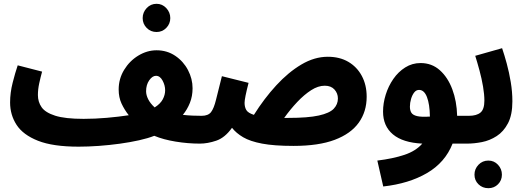

<svg xmlns="http://www.w3.org/2000/svg" viewBox="-20 -749 2761 1008"><path d="M802 -581Q771 -581 750 -602.5Q729 -624 729 -654Q729 -684 750 -706.5Q771 -729 802 -729Q832 -729 853 -706.5Q874 -684 874 -654Q874 -624 853 -602.5Q832 -581 802 -581Z M393 21Q258 21 179.5 -10Q101 -41 67 -93.5Q33 -146 33 -211Q33 -262 46.5 -315Q60 -368 73 -406L201 -373Q193 -344 186 -312Q179 -280 179 -250Q179 -214 198.5 -186Q218 -158 270 -141.5Q322 -125 419 -125Q479 -125 541.5 -130.5Q604 -136 656 -144Q633 -173 618 -205.5Q603 -238 603 -279Q603 -335 631.5 -382Q660 -429 706 -457Q752 -485 802 -485Q857 -485 900 -456Q943 -427 967 -381Q991 -335 991 -286Q991 -244 977 -209Q963 -174 940 -146Q966 -143 991 -142Q1016 -141 1038 -141Q1075 -141 1092.5 -120Q1110 -99 1110 -70Q1110 -37 1088.5 -16Q1067 5 1029 5Q967 5 902.5 -5.5Q838 -16 790 -36Q757 -23 710 -12.5Q663 -2 608.5 5.5Q554 13 498.5 17Q443 21 393 21ZM747 -270Q747 -250 758 -228Q769 -206 792 -185Q822 -204 834.5 -227.5Q847 -251 847 -275Q847 -301 833.5 -326Q820 -351 799 -351Q780 -351 763.5 -327.5Q747 -304 747 -270Z M1521 17Q1419 17 1356 5Q1293 -7 1256.5 -28.5Q1220 -50 1198 -78Q1161 -26 1115.5 -10.5Q1070 5 1029 5L1039 -141Q1073 -141 1088 -160.5Q1103 -180 1114 -225Q1125 -270 1145 -349L1285 -314Q1264 -233 1264 -209Q1264 -187 1273 -171.5Q1282 -156 1313 -146Q1367 -232 1430.5 -301Q1494 -370 1562.5 -410.5Q1631 -451 1701 -451Q1763 -451 1808.5 -424.5Q1854 -398 1879.5 -350.5Q1905 -303 1905 -241Q1905 -163 1863.5 -105Q1822 -47 1737.5 -15Q1653 17 1521 17ZM1685 -299Q1650 -299 1613.5 -275.5Q1577 -252 1541 -214Q1505 -176 1472 -130Q1482 -130 1493 -130Q1597 -130 1653.5 -142.5Q1710 -155 1732 -178Q1754 -201 1754 -232Q1754 -259 1736 -279Q1718 -299 1685 -299Z M1992 230 1961 94Q2043 84 2103 64Q2163 44 2197 5Q2095 0 2043 -43.5Q1991 -87 1991 -163Q1991 -207 2005 -252Q2019 -297 2045 -334.5Q2071 -372 2107.5 -395Q2144 -418 2188 -418Q2247 -418 2289 -380.5Q2331 -343 2354.5 -280.5Q2378 -218 2380 -141H2442Q2478 -141 2496 -120.5Q2514 -100 2514 -70Q2514 -35 2494 -15Q2474 5 2433 5H2356Q2317 104 2222 159.5Q2127 215 1992 230ZM2132 -189Q2132 -170 2139.5 -157.5Q2147 -145 2169.5 -139.5Q2192 -134 2237 -137Q2236 -202 2221.5 -239.5Q2207 -277 2180 -277Q2165 -277 2154.5 -263.5Q2144 -250 2138 -229.5Q2132 -209 2132 -189Z M2544 239Q2513 239 2492 218.5Q2471 198 2471 168Q2471 138 2492 116Q2513 94 2544 94Q2574 94 2594.5 116Q2615 138 2615 168Q2615 198 2594.5 218.5Q2574 239 2544 239Z M2432 5 2442 -141Q2482 -141 2502.5 -158Q2523 -175 2523 -221Q2523 -253 2516 -294.5Q2509 -336 2497.5 -378.5Q2486 -421 2475 -456L2616 -496Q2628 -461 2640.5 -415Q2653 -369 2661.5 -318Q2670 -267 2670 -217Q2670 -146 2647 -102Q2624 -58 2587.5 -34.5Q2551 -11 2510 -3Q2469 5 2432 5Z"/></svg>

Font: Noto Sans Arabic Cond ExtBd
Style: Regular
Weight: 800
Width: 3
Designer: Monotype Design Team, Nadine Chahine, Nizar Qandah and Khaled Hosny
Foundry: Monotype Imaging Inc.
Version: Version 2.012; ttfautohint (v1.8.4.7-5d5b)